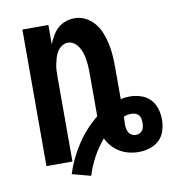

<svg xmlns="http://www.w3.org/2000/svg" viewBox="-71 -592 658 720"><g transform="rotate(-10 258.5 -231.5)"><path d="M219 65 148 46Q166 -11 199.5 -62Q233 -113 280 -151V-320Q280 -333 279 -345.5Q278 -358 276 -370Q274 -382 270 -394Q266 -406 259.5 -416.5Q253 -427 242.5 -434.5Q232 -442 219 -442Q207 -442 196 -434.5Q185 -427 178.5 -416.5Q172 -406 168.5 -394Q165 -382 162.5 -370Q160 -358 159.5 -345.5Q159 -333 159 -320V0H60V-520H159V-446Q165 -462 174 -477.5Q183 -493 195.5 -504.5Q208 -516 225 -522Q242 -528 259 -528Q282 -528 302 -517.5Q322 -507 336 -489.5Q350 -472 358 -451Q366 -430 370.5 -408.5Q375 -387 376.5 -364.5Q378 -342 378 -320V-199Q386 -201 394.5 -202Q403 -203 412 -203Q433 -203 454 -196.5Q475 -190 489.5 -175Q504 -160 510.5 -139.5Q517 -119 517 -97Q517 -76 510.5 -55Q504 -34 489 -19.5Q474 -5 453 1.5Q432 8 411 8Q392 8 373.5 3.5Q355 -1 339 -10.5Q323 -20 310.5 -34Q298 -48 290 -65Q266 -37 248 -4Q230 29 219 65ZM411 -57Q418 -57 425 -60Q432 -63 436 -69Q440 -75 441.5 -82.5Q443 -90 443 -97Q443 -105 441.5 -113Q440 -121 435 -127Q430 -133 422 -135.5Q414 -138 407 -138Q399 -138 392 -136.5Q385 -135 378 -132V-130Q378 -123 377.5 -116.5Q377 -110 377 -103Q377 -95 378.5 -87Q380 -79 384 -72Q388 -65 395.5 -61Q403 -57 411 -57Z"/></g></svg>

Font: Iosevka Curly Semibold
Style: Regular
Weight: 600
Monospace: yes
Designer: Belleve Invis
Foundry: Belleve Invis
Version: Version 22.1.2; ttfautohint (v1.8.4)